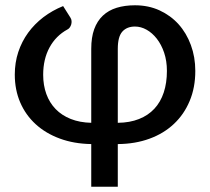

<svg xmlns="http://www.w3.org/2000/svg" viewBox="-20 -538 796 727"><path d="M143.5 -255C143.5 -294.3 151.5 -328.8 167.5 -358.2C183.5 -387.8 206.2 -410.5 235.5 -426.5C238.5 -427.8 241.2 -430.2 243.8 -433.5C246.2 -436.8 248.2 -440.6 249.5 -444.8C250.8 -448.9 251.3 -453.4 251 -458.3C250.7 -463.1 249.2 -467.5 246.5 -471.5L219 -515C191.7 -504 166.8 -489.9 144.2 -472.8C121.8 -455.6 102.5 -436 86.5 -414C70.5 -392 58.1 -367.7 49.2 -341C40.4 -314.3 36 -285.8 36 -255.5C36 -217.2 42.8 -182.1 56.5 -150.2C70.2 -118.4 89.7 -90.9 115 -67.8C140.3 -44.6 170.8 -26.4 206.5 -13.3C242.2 -0.1 281.8 6.8 325.5 7.5V169H426V7.5C470 7.2 510 0.4 546 -12.8C582 -25.9 612.8 -44.6 638.5 -68.8C664.2 -92.9 684.1 -121.9 698.2 -155.8C712.4 -189.6 719.5 -227.5 719.5 -269.5C719.5 -304.5 713.9 -337.2 702.7 -367.5C691.6 -397.8 676 -424.1 656 -446.3C636 -468.4 612 -485.9 584 -498.8C556 -511.6 525 -518 491 -518C465.3 -518 442.2 -514.8 421.7 -508.5C401.2 -502.2 383.8 -492.3 369.5 -478.8C355.2 -465.3 344.2 -448.2 336.7 -427.5C329.2 -406.8 325.5 -382 325.5 -353V-73C296.5 -73.7 270.7 -78.5 248 -87.5C225.3 -96.5 206.2 -109 190.7 -125C175.2 -141 163.5 -160 155.5 -182C147.5 -204 143.5 -228.3 143.5 -255ZM426 -73V-353C426 -383.7 431.7 -405.4 443.2 -418.3C454.7 -431.1 470.7 -437.5 491 -437.5C506 -437.5 520.7 -433.5 535 -425.5C549.3 -417.5 562.2 -406.2 573.7 -391.5C585.2 -376.8 594.5 -359.2 601.5 -338.5C608.5 -317.8 612 -294.8 612 -269.5C612 -239.2 608 -211.9 600 -187.8C592 -163.6 580.2 -143.1 564.5 -126.3C548.8 -109.4 529.4 -96.4 506.2 -87.3C483.1 -78.1 456.3 -73.3 426 -73Z"/></svg>

Font: Lato Semibold
Style: Regular
Weight: 600
Designer: Lukasz Dziedzic
Foundry: tyPoland Lukasz Dziedzic
Version: Version 2.006; 2014-01-15